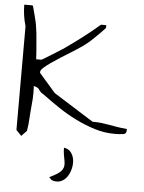

<svg xmlns="http://www.w3.org/2000/svg" viewBox="-58 -700 719 959"><g transform="rotate(5 301.0 -221.0)"><path d="M40 -547.9Q32.2 -573.2 28.3 -600.6Q24.4 -627.9 24.4 -654.3H66.4Q67.4 -654.3 70.8 -642.1Q74.2 -629.9 78.6 -613.3Q83 -596.7 87.4 -578.1Q91.8 -559.6 92.8 -547.9Q94.7 -539.1 97.2 -516.6Q99.6 -494.1 101.6 -468.3Q103.5 -442.4 105.5 -419.4Q107.4 -396.5 107.4 -387.7H133.8Q134.8 -387.7 147 -395Q159.2 -402.3 176.3 -413.1Q193.4 -423.8 211.4 -435.1Q229.5 -446.3 241.2 -454.1Q286.1 -485.4 329.6 -518.6Q373 -551.8 415 -587.9H441.4V-574.2Q441.4 -573.2 432.1 -564Q422.9 -554.7 410.2 -541.5Q397.5 -528.3 383.8 -515.6Q370.1 -502.9 361.3 -495.1Q348.6 -484.4 327.6 -469.7Q306.6 -455.1 281.2 -439.5Q255.9 -423.8 229.5 -407.2Q203.1 -390.6 181.6 -375.5Q160.2 -360.4 146.5 -348.1Q132.8 -335.9 132.8 -328.1Q132.8 -326.2 132.8 -323.2Q132.8 -320.3 133.8 -320.3L214.8 -227.5L415 -101.6Q440.4 -101.6 460 -99.1Q479.5 -96.7 498.5 -93.3Q517.6 -89.8 538.6 -86.4Q559.6 -83 588.9 -80.1Q588.9 -80.1 588.9 -77.1Q588.9 -74.2 588.9 -74.2Q588.9 -66.4 586.4 -61.5Q584 -56.6 575.2 -53.7Q572.3 -53.7 565.4 -52.7Q558.6 -51.8 551.3 -51.3Q543.9 -50.8 537.6 -50.8Q531.2 -50.8 528.3 -50.8Q478.5 -50.8 429.7 -65.9Q380.9 -81.1 333.5 -104.5Q286.1 -127.9 242.7 -157.2Q199.2 -186.5 161.1 -214.8Q147.5 -222.7 142.6 -228Q137.7 -233.4 135.3 -237.8Q132.8 -242.2 127.4 -246.1Q122.1 -250 107.4 -253.9Q107.4 -250 107.9 -240.7Q108.4 -231.4 108.4 -220.2Q108.4 -209 107.9 -199.7Q107.4 -190.4 107.4 -187.5Q106.4 -174.8 105 -159.2Q103.5 -143.6 102.1 -125.5Q100.6 -107.4 99.6 -89.8Q98.6 -72.3 97.2 -58.6Q95.7 -44.9 93.8 -35.2L92.8 -27.3L66.4 0L40 -27.3ZM223.6 193.4Q250 180.7 264.6 170.9Q279.3 161.1 286.1 150.9Q293 140.6 293.9 129.4Q294.9 118.2 292.5 105Q290 91.8 287.1 75.7Q284.2 59.6 284.2 40Q306.6 43 319.3 59.1Q332 75.2 335 97.2Q337.9 119.1 332 142.6Q326.2 166 313.5 183.6Q300.8 201.2 281.2 208.5Q261.7 215.8 237.3 207Z"/></g></svg>

Font: The Girl Next Door
Style: Regular
Weight: 400
Designer: Kimberly Geswein
Foundry: Kimberly Geswein
Version: Version 1.002 2010